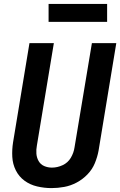

<svg xmlns="http://www.w3.org/2000/svg" viewBox="-20 -956 616 984"><path d="M244 8Q276 8 309 2Q342 -4 373 -20.5Q404 -37 428.5 -62.5Q453 -88 466 -119.5Q479 -151 485 -183L576 -735H451L362 -201Q358 -173 343 -147.5Q328 -122 301 -109.5Q274 -97 246 -97Q225 -97 206.5 -105Q188 -113 178 -130.5Q168 -148 166.5 -168.5Q165 -189 169 -210L256 -735H131L47 -227Q41 -189 43 -152Q45 -115 61 -83Q77 -51 105.5 -30Q134 -9 170.5 -0.5Q207 8 244 8ZM229 -844H529V-936H229Z"/></svg>

Font: Iosevka Sparkle Oblique
Style: Bold
Weight: 700
Italic angle: -9°
Designer: Belleve Invis
Foundry: Belleve Invis
Version: Version 4.5.0; ttfautohint (v1.8.3)